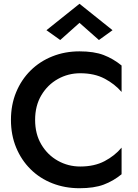

<svg xmlns="http://www.w3.org/2000/svg" viewBox="-20 -985 731 1017"><path d="M401 -864 299 -773 226 -825 401 -965 576 -825 504 -773ZM166 -350Q166 -275 199 -219.5Q232 -164 286.5 -133.5Q341 -103 405 -103Q480 -103 534 -131.5Q588 -160 624 -203V-62Q580 -26 529 -7Q478 12 401 12Q324 12 257.5 -14Q191 -40 142 -88.5Q93 -137 65.5 -203.5Q38 -270 38 -350Q38 -430 65.5 -496.5Q93 -563 142 -611.5Q191 -660 257.5 -686.5Q324 -713 401 -713Q478 -713 529 -693.5Q580 -674 624 -638V-498Q588 -540 534 -568.5Q480 -597 405 -597Q341 -597 286.5 -566.5Q232 -536 199 -480.5Q166 -425 166 -350Z"/></svg>

Font: Jost* Medium
Style: Regular
Weight: 500
Version: Version 3.7